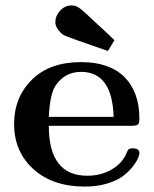

<svg xmlns="http://www.w3.org/2000/svg" viewBox="-20 -682 567 708"><path d="M32 -225Q32 -323 97.5 -388Q163 -453 279 -453Q382 -453 438 -399Q494 -343 494 -245Q494 -226 487.5 -222Q481 -218 462 -218H160Q160 -34 302 -34Q351 -34 390 -56Q429 -78 445 -114Q450 -127 454 -131Q458 -135 470 -135Q494 -135 494 -117Q494 -110 488.5 -97.5Q483 -85 468.5 -66.5Q454 -48 432.5 -32Q411 -16 374.5 -5Q338 6 293 6Q174 6 103 -58.5Q32 -123 32 -225ZM160 -251H399Q394 -417 279 -417Q218 -417 184 -365Q164 -334 160 -251ZM184 -599Q184 -623 201 -642Q218 -661 242 -662H243Q247 -662 250.5 -661.5Q254 -661 257 -660.5Q260 -660 264 -657.5Q268 -655 271 -653.5Q274 -652 280 -647Q286 -642 290.5 -638Q295 -634 303.5 -626Q312 -618 319 -611.5Q326 -605 339 -593Q352 -581 363 -571Q389 -547 402 -534L378 -494Q229 -545 214 -553Q186 -574 184 -599Z"/></svg>

Font: CMU Serif
Style: Bold
Weight: 700
Version: Version 0.7.0